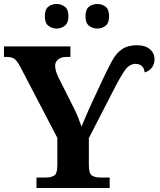

<svg xmlns="http://www.w3.org/2000/svg" viewBox="-20 -948 809 968"><path d="M164 0V-53H211Q235 -53 252 -62Q269 -71 269 -114V-253L84 -608Q69 -637 55.5 -649Q42 -661 13 -661H0V-714H335V-661H318Q288 -661 273 -648.5Q258 -636 258 -616Q258 -603 262.5 -588.5Q267 -574 273 -561L347 -414Q363 -383 373 -358Q383 -333 391 -310Q402 -336 415.5 -368Q429 -400 447 -438L502 -556Q526 -607 546.5 -644Q567 -681 596 -700.5Q625 -720 671 -720Q712 -720 735.5 -700Q759 -680 759 -650Q759 -622 744 -605Q729 -588 709 -583Q708 -602 696 -614Q684 -626 664 -626Q633 -626 610 -594Q587 -562 552 -493L428 -252V-115Q428 -72 444.5 -62.5Q461 -53 484 -53H533V0ZM471 -804Q447 -804 429 -818Q411 -832 411 -866Q411 -901 429 -914.5Q447 -928 471 -928Q494 -928 512 -914.5Q530 -901 530 -866Q530 -832 512 -818Q494 -804 471 -804ZM265 -804Q242 -804 224 -818Q206 -832 206 -866Q206 -901 224 -914.5Q242 -928 265 -928Q288 -928 306.5 -914.5Q325 -901 325 -866Q325 -832 306.5 -818Q288 -804 265 -804Z"/></svg>

Font: NotoSerif-Bold
Style: Regular
Weight: 700
Designer: Monotype Design Team
Foundry: Monotype Imaging Inc.
Version: Version 2.007; ttfautohint (v1.8) -l 8 -r 50 -G 200 -x 14 -D